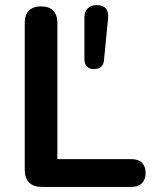

<svg xmlns="http://www.w3.org/2000/svg" viewBox="-20 -733 602 753"><path d="M142 0Q111 0 94 -17.5Q77 -35 77 -66V-643Q77 -675 93.5 -691.5Q110 -708 141 -708Q172 -708 188.5 -691.5Q205 -675 205 -643V-109H495Q522 -109 536.5 -95Q551 -81 551 -55Q551 -29 536.5 -14.5Q522 0 495 0ZM348 -462Q331 -462 321 -472Q311 -482 311 -501V-664Q311 -688 324 -700.5Q337 -713 360 -713Q383 -713 394.5 -700.5Q406 -688 404 -662L388 -499Q386 -462 348 -462Z"/></svg>

Font: Nunito
Style: Bold
Weight: 700
Designer: Vernon Adams
Foundry: Vernon Adams
Version: Version 3.602